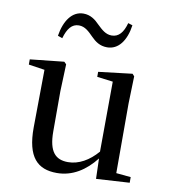

<svg xmlns="http://www.w3.org/2000/svg" viewBox="-87 -852 834 942"><g transform="rotate(10 330.0 -381.5)"><path d="M148 -649 171 -641C185 -690 206 -717 241 -717C272 -717 292 -696 315 -673C335 -653 358 -635 395 -635C451 -635 488 -685 499 -763L477 -770C464 -722 442 -696 407 -696C377 -696 357 -715 333 -738C313 -759 288 -778 253 -778C197 -778 160 -726 148 -649ZM454 10 620 0V-28L547 -35V-383L551 -518L541 -529L373 -509V-484L452 -474L450 -125C408 -76 357 -47 304 -47C242 -47 207 -81 207 -183V-383L212 -518L201 -529L32 -511V-485L112 -473L109 -186C108 -37 163 15 259 15C337 15 401 -27 451 -91Z"/></g></svg>

Font: Source Han Serif CN Medium
Style: Regular
Weight: 500
Designer: Ryoko NISHIZUKA 西塚涼子 (kana & ideographs); Frank Grießhammer (Latin, Greek & Cyrillic); Wenlong ZHANG 张文龙 (bopomofo); San
Foundry: Adobe
Version: Version 2.002;hotconv 1.1.0;makeotfexe 2.6.0